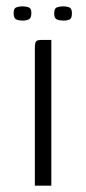

<svg xmlns="http://www.w3.org/2000/svg" viewBox="-20 -586 272 606"><path d="M90 0Q90 -108 90 -216.5Q90 -325 90 -434Q90 -443 91 -448.5Q92 -454 96 -457Q100 -460 110 -460H142V0ZM180 -521Q169 -521 160 -524.5Q151 -528 151 -544Q151 -560 160.5 -563Q170 -566 179 -566Q189 -566 198 -563Q207 -560 207 -544Q207 -528 199.5 -524.5Q192 -521 180 -521ZM52 -521Q40 -521 31.5 -524.5Q23 -528 23 -545Q23 -560 32 -563Q41 -566 51 -566Q61 -566 70 -563Q79 -560 79 -545Q79 -529 71 -525Q63 -521 52 -521Z"/></svg>

Font: Genos Light
Style: Regular
Weight: 300
Designer: Robert E. Leuschke
Foundry: Robert E. Leuschke
Version: Version 1.010